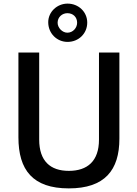

<svg xmlns="http://www.w3.org/2000/svg" viewBox="-20 -1033 758 1063"><path d="M641 -742H528V-260C528 -141 464 -87 361 -87C258 -87 197 -142 197 -260V-742H82V-273C82 -92 161 10 361 10C560 10 641 -91 641 -265ZM463 -908C463 -967 415 -1013 354 -1013C296 -1013 247 -967 247 -910C247 -848 295 -801 354 -801C415 -801 463 -847 463 -908ZM407 -907C407 -879 384 -852 353 -852C325 -852 299 -879 299 -907C299 -939 325 -960 353 -960C384 -960 407 -939 407 -907Z"/></svg>

Font: Cheyenne Sans Medium
Style: Regular
Weight: 500
Designer: The Public Sans project authors (U.S. Web Design System), Libre Franklin designed by Pablo Impallari and Rodrigo Fuenzal
Foundry: The Cheyenne Sans Project Authors
Version: Version 2.007